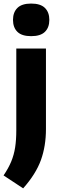

<svg xmlns="http://www.w3.org/2000/svg" viewBox="-47 -821 323 1078"><path d="M83 236.5 -27 164Q0.5 123.5 16 86Q31.5 48.5 38 6.5Q44.5 -35.5 44.5 -89V-548.5H211V-96.5Q211 -1 182.8 77.5Q154.5 156 83 236.5ZM128 -618Q75.5 -618 50.8 -642.2Q26 -666.5 26 -709.5Q26 -752 50.8 -776.5Q75.5 -801 128 -801Q180.5 -801 205.2 -776.5Q230 -752 230 -709.5Q230 -666.5 205.2 -642.2Q180.5 -618 128 -618Z"/></svg>

Font: Encode Sans Condensed ExtraBold
Style: Regular
Weight: 800
Width: 3
Designer: Multiple Designers
Foundry: Impallari Type
Version: Version 3.000; ttfautohint (v1.8.3) -l 8 -r 50 -G 200 -x 14 